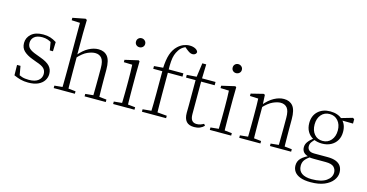

<svg xmlns="http://www.w3.org/2000/svg" viewBox="-100 -1296 3899 2041"><g transform="rotate(15 1849.5 -275.5)"><path d="M217 14Q171 14 134.5 4.5Q98 -5 58 -23L56 -137H94L115 -17L83 -18V-54Q110 -36 141 -26Q172 -16 217 -16Q286 -16 320.5 -44.5Q355 -73 355 -116Q355 -154 331.5 -177.5Q308 -201 246 -221L196 -240Q137 -262 102 -295Q67 -328 67 -382Q67 -441 112.5 -481.5Q158 -522 243 -522Q287 -522 320.5 -511.5Q354 -501 390 -478L387 -376H352L334 -485L361 -483V-450Q330 -472 301 -481.5Q272 -491 242 -491Q182 -491 152.5 -465Q123 -439 123 -399Q123 -360 148 -337.5Q173 -315 227 -296L275 -278Q350 -251 381 -216.5Q412 -182 412 -132Q412 -93 390.5 -59.5Q369 -26 326 -6Q283 14 217 14Z M496 0V-27L606 -38H626L729 -27V0ZM583 0Q584 -24 584.5 -64.5Q585 -105 585.5 -149Q586 -193 586 -226V-742L494 -746V-773L633 -800L649 -791L646 -637V-399L647 -387V-226Q647 -193 647.5 -149Q648 -105 648.5 -64.5Q649 -24 650 0ZM836 0V-27L945 -38H965L1069 -27V0ZM922 0Q923 -24 923.5 -64Q924 -104 924.5 -148Q925 -192 925 -226V-334Q925 -412 899 -443Q873 -474 827 -474Q791 -474 743 -453Q695 -432 637 -368L622 -399H636Q689 -464 744 -493Q799 -522 851 -522Q915 -522 950.5 -479.5Q986 -437 986 -334V-226Q986 -192 986.5 -148Q987 -104 988 -64Q989 -24 990 0Z M1150 0V-27L1261 -38H1280L1385 -27V0ZM1238 0Q1239 -24 1240 -64.5Q1241 -105 1241.5 -149Q1242 -193 1242 -226V-281Q1242 -332 1241 -375Q1240 -418 1238 -456L1145 -459V-485L1292 -519L1304 -511L1302 -377V-226Q1302 -193 1302.5 -149Q1303 -105 1303.5 -64.5Q1304 -24 1305 0ZM1263 -655Q1242 -655 1227.5 -668.5Q1213 -682 1213 -704Q1213 -726 1227.5 -740Q1242 -754 1263 -754Q1283 -754 1298.5 -740Q1314 -726 1314 -704Q1314 -682 1298.5 -668.5Q1283 -655 1263 -655Z M1467 0V-27L1584 -38H1606L1733 -27V0ZM1561 0Q1563 -56 1564 -113Q1565 -170 1565 -226V-472H1465V-502L1588 -512L1564 -500V-504Q1568 -600 1588 -659.5Q1608 -719 1649 -758Q1678 -785 1710.5 -798Q1743 -811 1777 -811Q1811 -811 1837 -798.5Q1863 -786 1870 -764Q1869 -750 1857.5 -740Q1846 -730 1827 -730Q1810 -730 1794 -739Q1778 -748 1757 -765L1729 -789V-798H1768V-789Q1738 -787 1711 -769Q1684 -751 1667 -723Q1651 -699 1641 -669.5Q1631 -640 1627.5 -596Q1624 -552 1626 -485V-226Q1626 -170 1627 -113Q1628 -56 1629 0ZM1596 -472V-508H1787V-472Z M1961 -472V-508H2141V-472ZM2044 14Q1985 14 1957.5 -17.5Q1930 -49 1930 -112Q1930 -135 1930.5 -152.5Q1931 -170 1931 -196V-472H1826V-502L1951 -511L1931 -496L1954 -663H1997L1992 -493V-481V-115Q1992 -67 2009.5 -45.5Q2027 -24 2061 -24Q2084 -24 2101.5 -30Q2119 -36 2139 -47L2153 -29Q2133 -8 2106 3Q2079 14 2044 14Z M2214 0V-27L2325 -38H2344L2449 -27V0ZM2302 0Q2303 -24 2304 -64.5Q2305 -105 2305.5 -149Q2306 -193 2306 -226V-281Q2306 -332 2305 -375Q2304 -418 2302 -456L2209 -459V-485L2356 -519L2368 -511L2366 -377V-226Q2366 -193 2366.5 -149Q2367 -105 2367.5 -64.5Q2368 -24 2369 0ZM2327 -655Q2306 -655 2291.5 -668.5Q2277 -682 2277 -704Q2277 -726 2291.5 -740Q2306 -754 2327 -754Q2347 -754 2362.5 -740Q2378 -726 2378 -704Q2378 -682 2362.5 -668.5Q2347 -655 2327 -655Z M2538 0V-27L2648 -38H2668L2771 -27V0ZM2625 0Q2626 -24 2626.5 -64.5Q2627 -105 2627.5 -149Q2628 -193 2628 -226V-281Q2628 -333 2627.5 -375.5Q2627 -418 2625 -455L2533 -459V-485L2670 -519L2683 -511L2689 -393V-392V-226Q2689 -193 2689.5 -149Q2690 -105 2690.5 -64.5Q2691 -24 2692 0ZM2876 0V-27L2985 -38H3006L3109 -27V0ZM2963 0Q2964 -24 2964.5 -64Q2965 -104 2965.5 -148Q2966 -192 2966 -226V-334Q2966 -412 2940 -443Q2914 -474 2868 -474Q2833 -474 2784.5 -452.5Q2736 -431 2678 -368L2668 -398H2676Q2730 -463 2785 -492.5Q2840 -522 2892 -522Q2956 -522 2991 -479.5Q3026 -437 3026 -335V-226Q3026 -192 3026.5 -148Q3027 -104 3027.5 -64Q3028 -24 3029 0Z M3391 260Q3321 260 3277 243Q3233 226 3212 196.5Q3191 167 3191 128Q3191 80 3224.5 47Q3258 14 3322 -13L3328 -3Q3285 27 3265.5 53Q3246 79 3246 117Q3246 171 3284.5 198.5Q3323 226 3395 226Q3500 226 3554 188.5Q3608 151 3608 97Q3608 61 3583 36Q3558 11 3491 11H3365Q3348 11 3332 10Q3316 9 3302 5V3Q3227 -15 3227 -82Q3227 -113 3246 -140Q3265 -167 3307 -201V-210L3331 -198Q3302 -170 3288.5 -150.5Q3275 -131 3275 -105Q3275 -79 3293 -62Q3311 -45 3352 -45H3499Q3554 -45 3590.5 -30.5Q3627 -16 3645.5 12.5Q3664 41 3664 83Q3664 127 3633 168Q3602 209 3541.5 234.5Q3481 260 3391 260ZM3402 -168Q3346 -168 3304 -190Q3262 -212 3239 -251.5Q3216 -291 3216 -345Q3216 -426 3267.5 -474Q3319 -522 3402 -522Q3444 -522 3478.5 -510Q3513 -498 3536 -475L3538 -473Q3588 -428 3588 -345Q3588 -291 3564.5 -251.5Q3541 -212 3499 -190Q3457 -168 3402 -168ZM3401 -197Q3459 -197 3494.5 -238.5Q3530 -280 3530 -346Q3530 -412 3494.5 -452.5Q3459 -493 3403 -493Q3345 -493 3310 -452Q3275 -411 3275 -345Q3275 -279 3309.5 -238Q3344 -197 3401 -197ZM3507 -461V-478H3513L3651 -518L3667 -507V-459Z"/></g></svg>

Font: Noto Serif HK
Style: Regular
Weight: 200
Designer: Ryoko NISHIZUKA 西塚涼子 (kana & ideographs); Frank Grießhammer (Latin, Greek & Cyrillic); Wenlong ZHANG 张文龙 (bopomofo); San
Foundry: Adobe
Version: Version 2.001;hotconv 1.1.0;makeotfexe 2.6.0